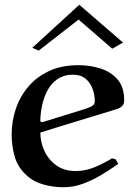

<svg xmlns="http://www.w3.org/2000/svg" viewBox="-20 -768 550 804"><path d="M463.9 -101.1 475.1 -82Q441.9 -58.1 404.5 -35.6Q367.2 -13.2 327.1 1.5Q287.1 16.1 246.1 16.1Q203.1 16.1 161.6 4.6Q120.1 -6.8 89.8 -35.2Q53.7 -68.4 41.3 -113.3Q28.8 -158.2 28.8 -204.1Q28.8 -259.3 45.9 -311Q63 -362.8 97.9 -404.3Q132.8 -445.8 185.3 -470.5Q237.8 -495.1 309.1 -495.1Q356 -495.1 399.9 -481.4Q443.8 -467.8 471.9 -435.8Q500 -403.8 500 -349.1Q500 -333 492.4 -325Q484.9 -316.9 471.2 -312Q471.2 -312 448.2 -304.7Q424.8 -297.9 387.9 -286.4Q351.1 -274.9 308.1 -262Q265.1 -249 223.1 -236.1Q181.2 -223.1 148.9 -212.9Q148.9 -172.9 166 -136Q183.1 -99.1 216.1 -75.4Q249 -51.8 296.9 -51.8Q337.9 -51.8 376.5 -67.9Q415 -84 449.2 -105ZM162.1 -257.8Q231 -279.8 273.9 -292.5Q316.9 -305.2 338.9 -312.5Q360.8 -319.8 368.9 -326.4Q377 -333 377 -344.2Q377 -370.1 367.9 -395.5Q358.9 -420.9 338.9 -438Q318.8 -455.1 286.1 -455.1Q246.1 -455.1 219 -435.5Q191.9 -416 177 -386Q162.1 -356 155.5 -322.5Q148.9 -289.1 148.9 -262.2Q148.9 -257.3 155.8 -256.8Q157.7 -256.8 159.4 -257.3Q161.1 -257.8 162.1 -257.8ZM312 -748 495.1 -589.8 450.2 -564 309.1 -686 142.1 -556.2 115.2 -567.9Z"/></svg>

Font: Aref Ruqaa
Style: Bold
Weight: 700
Designer: Abdullah Aref
Version: Version 1.002